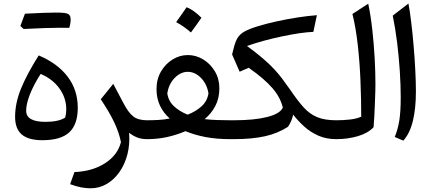

<svg xmlns="http://www.w3.org/2000/svg" viewBox="-20 -774 2403 1068"><path d="M215.8 5.9Q138.2 5.9 101.1 -25.9Q64 -57.6 64 -124Q64 -201.2 97.2 -282Q130.4 -362.8 195.3 -465.8Q300.3 -421.4 356.4 -347.4Q412.6 -273.4 412.6 -174.3Q412.6 -82 365.5 -38.1Q318.4 5.9 215.8 5.9ZM206.1 -362.8Q167 -301.8 146.2 -248.5Q125.5 -195.3 125.5 -158.2Q125.5 -96.2 232.9 -96.2Q306.2 -96.2 342.8 -120.1Q348.6 -141.6 348.6 -165.5Q348.6 -229 310.8 -281.7Q272.9 -334.5 206.1 -362.8ZM313.5 -619.6Q245.1 -619.6 111.3 -612.8L93.3 -629.4Q100.1 -647.5 106.2 -664.3Q112.3 -681.2 118.7 -697.8Q236.3 -704.1 291.7 -704.1Q347.2 -704.1 360.1 -695.8Q373 -687.5 373 -665.5Q373 -643.6 365.2 -619.1Z M609.9 -307.6 665.5 -202.6Q693.8 -147.5 721.4 -126.2Q749 -105 797.4 -105H797.9V0H797.4Q766.6 0 742.7 -9.5Q718.8 -19 698.2 -35.6Q703.1 29.3 688.5 85.4Q673.8 141.6 643.8 183.8Q613.8 226.1 572.8 249.8Q531.7 273.4 483.9 273.4Q458.5 273.4 430.7 268.1Q402.8 262.7 370.1 250.5L394 183.1Q494.1 179.2 564.2 134Q634.3 88.9 652.8 16.6Q642.1 -37.1 615.5 -93.3Q588.9 -149.4 540.5 -221.7Z M1024.9 -467.8Q1070.3 -467.8 1110.4 -443.4Q1150.4 -418.9 1175.3 -377.2Q1200.2 -335.4 1200.2 -283.2Q1200.2 -228 1178.2 -185.3Q1156.2 -142.6 1118.2 -111.3Q1148.9 -107.9 1185.1 -106.4Q1221.2 -105 1260.7 -105H1261.2V0H1260.7Q1184.1 0 1123 -11.7Q1062 -23.4 1011.7 -44.4Q962.4 -23.4 909.7 -11.7Q856.9 0 797.9 0Q781.2 0 781.2 -33.2V-71.8Q781.2 -105 797.9 -105Q829.6 -105 862.8 -106.9Q896 -108.9 924.3 -114.7Q890.1 -144.5 870.4 -185.3Q850.6 -226.1 850.6 -278.8Q850.6 -333 875.2 -375.7Q899.9 -418.5 939.9 -443.1Q980 -467.8 1024.9 -467.8ZM1024.4 -374.5Q984.9 -374.5 951.7 -340.6Q918.5 -306.6 910.6 -254.4Q917 -211.4 948.2 -182.6Q979.5 -153.8 1023.9 -136.2Q1069.3 -153.8 1101.1 -182.6Q1132.8 -211.4 1139.6 -254.4Q1131.3 -306.6 1097.9 -340.6Q1064.5 -374.5 1024.4 -374.5ZM1018.1 -733.9Q1056.2 -719.2 1100.6 -675.3Q1086.4 -654.8 1072 -634.5Q1057.6 -614.3 1042 -593.3Q1004.9 -626.5 960 -650.9Q975.1 -672.4 989.3 -692.4Q1003.4 -712.4 1018.1 -733.9Z M1742.7 -689.5 1723.1 -596.7Q1690.4 -595.7 1644 -588.9Q1597.7 -582 1545.9 -571Q1494.1 -560.1 1444.3 -546.4Q1394.5 -532.7 1354 -518.1Q1433.1 -460.4 1482.7 -412.1Q1532.2 -363.8 1568.8 -309.6L1593.8 -275.4Q1635.3 -213.9 1669.2 -176.5Q1703.1 -139.2 1744.9 -122.1Q1786.6 -105 1850.6 -105H1851.1V0H1850.6Q1794.9 0 1750.7 -19.5Q1706.5 -39.1 1672.1 -70.3Q1637.7 -101.6 1610.8 -136.2Q1602.5 -98.6 1582 -68.8Q1525.9 -32.2 1454.1 -16.1Q1382.3 0 1280.3 0H1261.2Q1244.6 0 1244.6 -33.2V-71.8Q1244.6 -105 1261.2 -105H1281.2Q1395 -105 1466.6 -123.3Q1538.1 -141.6 1553.2 -175.3Q1540 -231.9 1495.8 -283.4Q1451.7 -335 1363.3 -397L1313 -375L1271 -471.2L1279.3 -503.4Q1288.1 -540.5 1301 -562.3Q1314 -584 1339.6 -598.4Q1365.2 -612.8 1411.1 -627Q1459.5 -642.1 1518.3 -655Q1577.1 -668 1636 -677Q1694.8 -686 1742.7 -689.5Z M2028.3 -753.4Q2042 -688.5 2050.8 -609.9Q2059.6 -531.2 2064 -451.7Q2068.4 -372.1 2068.4 -303.7Q2068.4 -290.5 2067.6 -262.7Q2066.9 -234.9 2065.4 -200Q2064 -165 2062.3 -129.9Q2060.5 -94.7 2058.1 -66.4Q2026.9 -33.2 1970.7 -16.6Q1914.6 0 1851.1 0Q1834.5 0 1834.5 -33.2V-71.8Q1834.5 -105 1851.1 -105Q1889.2 -105 1926.5 -109.1Q1963.9 -113.3 1989.3 -125Q1989.3 -222.2 1985.1 -324.5Q1981 -426.8 1970.2 -522.9Q1959.5 -619.1 1940.4 -696.3Z M2252 -754.4Q2260.3 -710.4 2267.8 -647.2Q2275.4 -584 2281.2 -514.2Q2287.1 -444.3 2290.3 -378.7Q2293.5 -313 2293.5 -264.6Q2293.5 -170.4 2276.6 -101.3Q2259.8 -32.2 2223.6 8.3L2175.8 -12.2Q2193.4 -54.7 2201.2 -104Q2209 -153.3 2209 -231.4Q2209 -300.8 2203.9 -379.4Q2198.7 -458 2189 -537.1Q2179.2 -616.2 2164.6 -687Z"/></svg>

Font: Pinar Medium
Style: Regular
Weight: 500
Designer: Amin Abedi
Version: Version 3.000